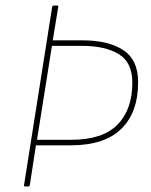

<svg xmlns="http://www.w3.org/2000/svg" viewBox="-20 -675 545 695"><path d="M71 0Q66 0 67 -5L169 -651Q171 -655 175 -655H186Q192 -655 191 -651L171 -529H277Q373 -529 426.5 -493.5Q480 -458 480 -378Q480 -268 419 -208.5Q358 -149 237 -149H110L88 -5Q87 0 82 0ZM114 -169H238Q351 -169 405 -223.5Q459 -278 459 -376Q459 -449 410 -479Q361 -509 276 -509H168Z"/></svg>

Font: Sofia Sans Semi Condensed Thin
Style: Italic
Weight: 250
Italic angle: -9°
Version: Version 4.100